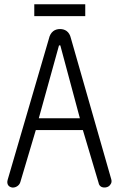

<svg xmlns="http://www.w3.org/2000/svg" viewBox="-20 -834 540 872"><path d="M135.7 -814.5V-760.7H367.2V-814.5ZM156.2 -296.9 248 -627.9H253.9L342.8 -296.9ZM202.1 -658.2 14.6 -16.6Q10.7 -2 17.6 7.8Q23.4 15.6 35.2 17.6Q46.9 18.6 56.6 12.7Q68.4 5.9 72.3 -6.8L142.6 -243.2H356.4L427.7 -3.9Q429.7 8.8 440.4 14.6Q451.2 19.5 462.9 16.6Q475.6 13.7 481.4 3.9Q489.3 -5.9 485.4 -19.5L301.8 -661.1Q296.9 -682.6 282.2 -693.4Q269.5 -702.1 252.9 -702.1Q234.4 -702.1 221.7 -692.4Q207 -680.7 202.1 -658.2Z"/></svg>

Font: GulimChe
Style: Regular
Weight: 400
Monospace: yes
Version: Version 2.21